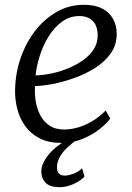

<svg xmlns="http://www.w3.org/2000/svg" viewBox="-20 -587 550 802"><path d="M440.5 -92Q426.5 -72 396.8 -48.2Q367 -24.5 325.8 -7.2Q284.5 10 236.5 10Q183.5 10 146 -9Q108.5 -28 85.5 -60Q62.5 -92 52.2 -131.8Q42 -171.5 43 -212.5Q44.5 -282.5 66.8 -346.2Q89 -410 127.8 -459.5Q166.5 -509 218 -538Q269.5 -567 330 -567Q376.5 -567 407 -551.2Q437.5 -535.5 452.5 -507.8Q467.5 -480 467.5 -445.5Q467.5 -399 442.5 -363.8Q417.5 -328.5 377 -303Q336.5 -277.5 290 -261Q243.5 -244.5 200 -236.2Q156.5 -228 126.5 -227.5Q124 -198.5 128.8 -166.8Q133.5 -135 147.2 -107.5Q161 -80 185.8 -63Q210.5 -46 248 -46Q275.5 -46 305.2 -54.5Q335 -63 364.8 -80.5Q394.5 -98 421.5 -125.5ZM311.5 -520Q271 -520 238.8 -496.2Q206.5 -472.5 183.2 -435Q160 -397.5 146.2 -354.2Q132.5 -311 128.5 -272Q161 -273 196.8 -280.5Q232.5 -288 266.2 -302.2Q300 -316.5 327.8 -336.2Q355.5 -356 371.8 -381.8Q388 -407.5 388 -438.5Q388 -479 367.5 -499.5Q347 -520 311.5 -520ZM227 195Q186.5 194 169.5 175.5Q152.5 157 152.5 130.5Q152.5 111 161.8 91.8Q171 72.5 187 54.2Q203 36 224 20.2Q245 4.5 268.5 -7.5L290 -23.5L300 -3Q279 12.5 260.2 30.2Q241.5 48 229.8 68.5Q218 89 218 113Q218 128.5 225.8 137.5Q233.5 146.5 250.5 146.5Q264.5 146.5 286.2 138.8Q308 131 323 116L333 150.5Q318 167 288 181.2Q258 195.5 227 195Z"/></svg>

Font: Merriweather 20pt Light
Style: Italic
Weight: 300
Italic angle: -7.8°
Version: Version 2.101